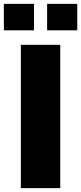

<svg xmlns="http://www.w3.org/2000/svg" viewBox="-48 -974 420 994"><path d="M60 -742V0H264V-742ZM128 -954H-28V-817H128ZM352 -954H196V-817H352Z"/></svg>

Font: Bisquit Text
Style: Bold
Weight: 800
Version: Version 1.004;Glyphs 3.2.3 (3260)